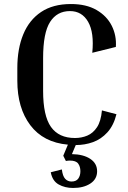

<svg xmlns="http://www.w3.org/2000/svg" viewBox="-20 -710 637 953"><path d="M462 140Q462 179 428.5 201Q395 223 343 223Q302 223 271 205.5Q240 188 232 145L287 131Q291 164 303.5 177.5Q316 191 335 191Q358 191 368.5 176.5Q379 162 379 140Q379 117 368 102Q357 87 327 87Q323 87 317.5 87.5Q312 88 307 89L294 63L317 8Q195 -3 130.5 -88.5Q66 -174 66 -309V-372Q66 -468 95.5 -539.5Q125 -611 184 -650.5Q243 -690 332 -690Q408 -690 459 -660.5Q510 -631 534.5 -582.5Q559 -534 555 -477L438 -448Q448 -548 417.5 -601.5Q387 -655 327 -655Q263 -655 228.5 -601Q194 -547 194 -422V-259Q194 -135 233 -80Q272 -25 352 -25Q385 -25 413.5 -37Q442 -49 461.5 -78.5Q481 -108 486 -162L558 -143Q544 -87 513 -53Q482 -19 441.5 -4.5Q401 10 356 10L337 55Q394 56 428 78.5Q462 101 462 140Z"/></svg>

Font: Inria Serif
Style: Bold
Weight: 700
Designer: Black Foundry Team
Foundry: Black Foundry
Version: Version 1.000; ttfautohint (v1.8.3)